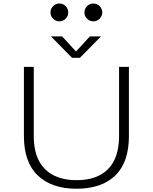

<svg xmlns="http://www.w3.org/2000/svg" viewBox="-20 -1090 890 1120"><path d="M363 -980.8Q348 -965.5 326.5 -965.5Q305 -965.5 289.8 -980.8Q274.5 -996 274.5 -1017.5Q274.5 -1039 289.8 -1054.2Q305 -1069.5 326.5 -1069.5Q348 -1069.5 363 -1054.2Q378 -1039 378 -1017.5Q378 -996 363 -980.8ZM561.2 -980.8Q546 -965.5 524.5 -965.5Q503 -965.5 487.8 -980.8Q472.5 -996 472.5 -1017.5Q472.5 -1039 487.8 -1054.2Q503 -1069.5 524.5 -1069.5Q546 -1069.5 561.2 -1054.2Q576.5 -1039 576.5 -1017.5Q576.5 -996 561.2 -980.8ZM569 -877.5 446.5 -753H400L277.5 -877.5H342.5L423.5 -789.5L504 -877.5ZM426.5 11Q282 11 200.8 -66Q119.5 -143 119.5 -296.5V-700H177V-296.5Q177 -169 242 -104Q307 -39 426.5 -39Q546.5 -39 610.5 -103.8Q674.5 -168.5 674.5 -296.5V-700H732V-296.5Q732 -142.5 652 -65.8Q572 11 426.5 11Z"/></svg>

Font: League Mono Wide UltraLight
Style: Regular
Weight: 200
Width: 8
Designer: Tyler Finck
Foundry: The League of Moveable Type / Tyler Finck
Version: Version 2.210